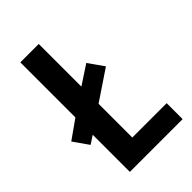

<svg xmlns="http://www.w3.org/2000/svg" viewBox="-222 -800 885 885"><g transform="rotate(-45 221.0 -357.0)"><path d="M84 0V-242L44 -216L-8 -290L84 -355V-714H204V-436L297 -497L350 -422L204 -324V-104H428V0Z"/></g></svg>

Font: Noto Sans Myanmar Condensed SemiBold
Style: Regular
Weight: 600
Width: 3
Designer: Monotype Design Team
Foundry: Monotype Imaging Inc.
Version: Version 2.107; ttfautohint (v1.8.4.7-5d5b)